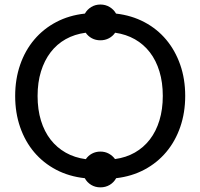

<svg xmlns="http://www.w3.org/2000/svg" viewBox="-20 -782 885 848"><path d="M488 -79.5Q536.5 -86 575.5 -108.2Q614.5 -130.5 642 -166.2Q669.5 -202 684.2 -250.5Q699 -299 699 -358.5Q699 -418 684.2 -466.5Q669.5 -515 642 -550.8Q614.5 -586.5 575.8 -608.5Q537 -630.5 488.5 -637.5Q478 -622 461 -613Q444 -604 423.5 -604Q402.5 -604 385.8 -613Q369 -622 358.5 -637.5Q309.5 -631 270.2 -609Q231 -587 203.5 -551Q176 -515 161 -466.5Q146 -418 146 -358Q146 -298 161 -249.2Q176 -200.5 203.8 -165Q231.5 -129.5 270.8 -107.5Q310 -85.5 359 -79Q369.5 -94.5 386.2 -103.5Q403 -112.5 423.5 -112.5Q444 -112.5 460.5 -103.5Q477 -94.5 488 -79.5ZM798 -358.5Q798 -284.5 776.2 -221.5Q754.5 -158.5 714.5 -110.8Q674.5 -63 618.2 -33Q562 -3 493 5Q483 23.5 464.8 34.5Q446.5 45.5 423.5 45.5Q400.5 45.5 382.5 34.5Q364.5 23.5 354.5 5Q285 -2.5 228.2 -32.2Q171.5 -62 131.2 -109.5Q91 -157 69 -220.2Q47 -283.5 47 -358Q47 -432.5 69 -496Q91 -559.5 131.5 -607.2Q172 -655 228.8 -684.8Q285.5 -714.5 355 -722Q365 -740 383 -751Q401 -762 423.5 -762Q446 -762 464.2 -751Q482.5 -740 492.5 -722Q561.5 -714 617.8 -684.2Q674 -654.5 714 -606.8Q754 -559 776 -496Q798 -433 798 -358.5Z"/></svg>

Font: Lato
Style: Regular
Weight: 400
Designer: Lukasz Dziedzic with Adam Twardoch and Botio Nikoltchev
Foundry: tyPoland Lukasz Dziedzic
Version: Version 2.015; 2015-08-06; http://www.latofonts.com/